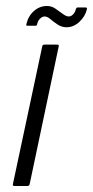

<svg xmlns="http://www.w3.org/2000/svg" viewBox="-20 -621 310 641"><path d="M79 -6Q77 0 72 0H28Q22 0 23 -6L121 -466Q122 -472 128 -472H172Q174 -472 175.5 -470.5Q177 -469 176 -466ZM72 -535Q66 -535 68 -540Q74 -567 93 -584Q112 -601 137 -601Q152 -601 164.5 -592.5Q177 -584 189 -575Q201 -566 210 -566Q217 -566 224 -573Q231 -580 233 -590Q234 -593 235.5 -594.5Q237 -596 238 -596H266Q272 -596 270 -590Q265 -567 245.5 -548.5Q226 -530 202 -530Q186 -530 172.5 -539Q159 -548 148.5 -557Q138 -566 129 -566Q121 -566 113.5 -558.5Q106 -551 104 -540Q103 -535 99 -535Z"/></svg>

Font: Glory Light
Style: Italic
Weight: 300
Italic angle: -12°
Version: Version 1.011